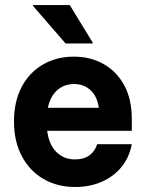

<svg xmlns="http://www.w3.org/2000/svg" viewBox="-20 -736 582 766"><path d="M280 10Q208.3 10 153.3 -22.1Q98.3 -54.2 67.1 -112.9Q35.8 -171.7 35.8 -251.7Q35.8 -330.8 66.2 -388.8Q96.7 -446.7 150.8 -478.3Q205 -510 275 -510Q340.8 -510 392.9 -480.8Q445 -451.7 475.4 -396.2Q505.8 -340.8 505.8 -260.8V-214.2H168.3Q175 -159.2 205 -129.6Q235 -100 279.2 -100Q314.2 -100 336.7 -116.2Q359.2 -132.5 367.5 -160.8H505.8Q495.8 -107.5 464.2 -69.2Q432.5 -30.8 385 -10.4Q337.5 10 280 10ZM170.8 -305.8H374.2Q367.5 -352.5 340.8 -376.7Q314.2 -400.8 275.8 -400.8Q236.7 -400.8 208.8 -376.7Q180.8 -352.5 170.8 -305.8ZM241.7 -562.5 111.7 -712.5V-715.8H258.3L350 -565.8V-562.5Z"/></svg>

Font: Funnel Sans Light
Style: Bold
Weight: 700
Version: Version 1.000